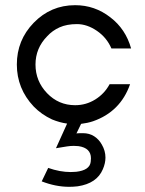

<svg xmlns="http://www.w3.org/2000/svg" viewBox="-20 -469 561 741"><path d="M486 -282H410Q392 -324 354 -350Q316 -376 277 -376Q238 -376 210 -363.5Q182 -351 162 -329Q117 -283 117 -220Q117 -156 161.5 -109.5Q206 -63 270 -63Q312 -63 347.5 -85Q383 -107 403 -144H482Q445 -38 339 -1Q318 6 293 9L275 46Q276 45 300.5 45Q325 45 343.5 57Q362 69 373 89Q387 113 387 139Q387 161 377 184Q354 239 280 250Q263 252 247 252Q195 252 141 231L166 179Q211 195 253 195Q264 195 274 194Q326 188 330 156Q331 149 331 142Q331 102 283 95Q274 94 265 94Q252 94 239 96Q216 100 196 103L239 8Q210 4 181 -8Q140 -27 110 -58Q45 -127 45 -220Q45 -314 110 -381Q176 -449 270 -449Q346 -449 406 -402Q465 -357 486 -282Z"/></svg>

Font: Puffins on Iceburgs
Style: Regular
Weight: 400
Version: Version 1.0